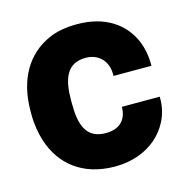

<svg xmlns="http://www.w3.org/2000/svg" viewBox="-87 -621 696 714"><g transform="rotate(-15 261.5 -264.0)"><path d="M20 -257C20 -220 26 -185 36 -153C67 -58 144 10 272 10C339 10 395 -13 432 -46C467 -77 498 -126 498 -190V-198H352V-191C349 -145 320 -119 270 -119C193 -119 176 -178 176 -257V-271C176 -349 194 -409 269 -409C319 -409 352 -374 352 -324V-317H498V-324C498 -356 492 -386 481 -413C449 -489 377 -538 271 -538C229 -538 192 -532 161 -518C72 -479 20 -392 20 -271Z"/></g></svg>

Font: Asimov Pro
Style: Blk
Weight: 900
Designer: Google
Version: Version 2.000980; 2014